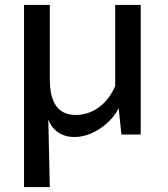

<svg xmlns="http://www.w3.org/2000/svg" viewBox="-20 -543 680 775"><path d="M77 -523H181V-225Q181 -151 207 -115Q233 -79 286 -79Q310 -79 333.5 -86.5Q357 -94 378 -109Q399 -124 416 -146Q433 -168 445 -196V-523H548V0H470L459 -107Q449 -85 430 -64Q411 -43 387.5 -26.5Q364 -10 336.5 0Q309 10 280 10Q258 10 240.5 4Q223 -2 210 -12Q197 -22 188.5 -34.5Q180 -47 175 -61L181 212H77Z"/></svg>

Font: Rising Sun Medium
Style: Regular
Weight: 500
Designer: Matt McInerney, Pablo Impallari, Rodrigo Fuenzalida (Raleway font), Stephen Hutchings (Greek), Cristiano Sobral (main ch
Foundry: The Rising Sun Project Authors
Version: Version 4.327; ttfautohint (v1.8.4.7-5d5b-dirty)